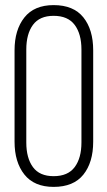

<svg xmlns="http://www.w3.org/2000/svg" viewBox="-20 -726 421 752"><path d="M37 -529Q37 -609 75.5 -657.5Q114 -706 190 -706Q268 -706 306.5 -658Q345 -610 345 -529V-171Q345 -90 306.5 -42Q268 6 190 6Q114 6 75.5 -42.5Q37 -91 37 -171ZM83 -168Q83 -107 109 -71.5Q135 -36 190 -36Q246 -36 272.5 -71.5Q299 -107 299 -168V-532Q299 -593 272.5 -628.5Q246 -664 190 -664Q135 -664 109 -628.5Q83 -593 83 -532Z"/></svg>

Font: Bebas Neue Book
Style: Regular
Weight: 300
Designer: Ryoichi Tsunekawa
Foundry: Ryoichi Tsunekawa
Version: Version 1.003;PS 001.003;hotconv 1.0.88;makeotf.lib2.5.64775